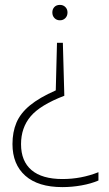

<svg xmlns="http://www.w3.org/2000/svg" viewBox="-20 -565 444 785"><path d="M225 -545Q238.5 -545 247.2 -536.2Q256 -527.5 256 -514Q256 -500 247.2 -491Q238.5 -482 225 -482Q211.5 -482 202.8 -491Q194 -500 194 -514Q194 -527.5 202.2 -536.2Q210.5 -545 225 -545ZM237 -390 243 -173.5Q144 -135.5 105 -89Q66 -42.5 66 24.5Q66 94 109 130.5Q152 167 235.5 167Q312.5 167 382.5 139V173Q352.5 186 313.2 193Q274 200 235 200Q136 200 83.5 153.5Q31 107 31 24Q31 -25 47.2 -63.5Q63.5 -102 102.2 -134Q141 -166 208 -195.5L213 -390Z"/></svg>

Font: Encode Sans SmCnd Th
Style: Regular
Weight: 100
Width: 4
Designer: Multiple Designers
Foundry: Impallari Type
Version: Version 3.002; ttfautohint (v1.8.3) -l 8 -r 50 -G 200 -x 14 